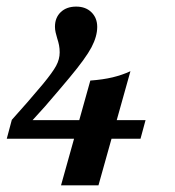

<svg xmlns="http://www.w3.org/2000/svg" viewBox="-60 -448 530 582"><path d="M70.4 -193.5Q99.7 -229.1 110.3 -248.8Q120.9 -268.5 120.9 -289.3Q120.9 -300.6 119 -310.6Q117.1 -320.5 113.3 -332.1Q110.8 -340.4 108.7 -349.3Q106.6 -358.2 106.6 -366.9Q106.6 -394.5 124.2 -411.3Q141.8 -428 170.9 -428Q199.8 -428 217.2 -410.8Q234.7 -393.6 234.7 -366.4Q234.7 -337.8 217.4 -304.8Q200.1 -271.8 150.9 -212.9Q136.8 -196 118.8 -174.8Q100.9 -153.6 76.7 -125.7L31.5 -75.8L-12.1 -83.9H381.2L365.9 -27.4H-39.5L-24.2 -84.7Q23.8 -137.8 70.4 -193.5ZM335.4 -232.2 238.5 113.7H125L213.8 -203.8Q252.1 -206.6 281.4 -213.6Q310.7 -220.7 335.4 -232.2Z"/></svg>

Font: Playfair Micro SmCond SmLight
Style: Italic
Weight: 360
Width: 4
Italic angle: -15.6°
Designer: Claus Eggers Sørensen
Foundry: Claus Eggers Sørensen
Version: Version 2.203;Glyphs 3.3 (3326)